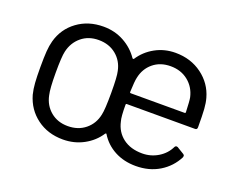

<svg xmlns="http://www.w3.org/2000/svg" viewBox="-89 -671 1036 835"><g transform="rotate(20 429.0 -253.0)"><path d="M608 -53Q648 -53 681.5 -73.5Q715 -94 731 -128Q734 -133 739 -133Q741 -133 744 -132L777 -112Q782 -109 782 -104Q782 -101 781 -98Q756 -49 709 -20.5Q662 8 600 8Q545 8 502 -15Q459 -38 434 -79Q433 -81 431 -81Q430 -81 428 -79Q402 -39 358.5 -15.5Q315 8 263 8Q193 8 142.5 -29.5Q92 -67 74 -130Q68 -154 66 -182Q64 -210 64 -254Q64 -300 66 -327.5Q68 -355 74 -377Q91 -439 142 -476.5Q193 -514 263 -514Q315 -514 358 -490.5Q401 -467 428 -427Q430 -426 431 -426Q433 -426 434 -427Q460 -467 502.5 -490.5Q545 -514 596 -514Q667 -514 719 -475.5Q771 -437 788 -376Q794 -355 796 -327Q798 -299 798 -243Q798 -232 788 -232H472Q468 -232 468 -228Q468 -171 474 -152Q484 -106 519 -79.5Q554 -53 608 -53ZM386 -152Q392 -177 392 -254Q392 -330 386 -354Q377 -398 344 -425Q311 -452 263 -452Q216 -452 183.5 -425Q151 -398 141 -354Q135 -329 135 -254Q135 -181 142 -152Q151 -108 183.5 -81Q216 -54 263 -54Q311 -54 344 -81Q377 -108 386 -152ZM596 -452Q548 -452 515.5 -425Q483 -398 474 -354Q470 -338 468 -286Q468 -282 472 -282H722Q726 -282 726 -286Q724 -340 721 -354Q711 -398 677.5 -425Q644 -452 596 -452Z"/></g></svg>

Font: LinhAnh
Style: Regular
Weight: 400
Designer: Jeremy Tribby
Foundry: Tribby Type
Version: Version 1.408